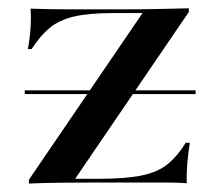

<svg xmlns="http://www.w3.org/2000/svg" viewBox="-20 -435 517 455"><path d="M48.4 0V-8.9L317.7 -404H246.8Q189.5 -404 154.4 -395.6Q119.4 -387.1 97.2 -368.5Q75 -350 54.8 -318.5H46Q50.8 -344.4 52.4 -368.5Q54 -392.7 52.4 -414.5Q75 -413.7 97.2 -413.3Q119.4 -412.9 141.1 -412.9H246.8H278.2Q316.9 -412.9 354 -413.7Q391.1 -414.5 427.4 -415.3V-406.5L158.1 -11.3H214.5Q279 -11.3 316.9 -19.4Q354.8 -27.4 378.2 -46.8Q401.6 -66.1 420.2 -96.8H429.8Q425.8 -71 423.8 -46.8Q421.8 -22.6 422.6 -0.8Q400.8 -2.4 378.6 -2.4Q356.5 -2.4 334.7 -2.4H214.5H197.6Q160.5 -2.4 122.6 -2Q84.7 -1.6 48.4 0ZM38.7 -212.1V-221H443.5V-212.1Z"/></svg>

Font: Playfair 144pt SemiExpanded SemiBold
Style: Regular
Weight: 600
Width: 6
Designer: Claus Eggers Sørensen
Foundry: Claus Eggers Sørensen
Version: Version 2.203